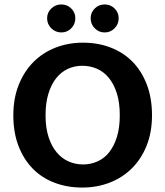

<svg xmlns="http://www.w3.org/2000/svg" viewBox="-20 -833 744 864"><path d="M354 -641Q421 -641 478 -619Q535 -597 576 -555.5Q617 -514 640.5 -453Q664 -392 664 -314Q664 -238 640 -178Q616 -118 574 -76Q532 -34 474.5 -11.5Q417 11 350 11Q283 11 226 -10.5Q169 -32 128 -73.5Q87 -115 63.5 -175.5Q40 -236 40 -314Q40 -390 64 -450.5Q88 -511 130 -553.5Q172 -596 229.5 -618.5Q287 -641 354 -641ZM185 -314Q185 -258 198.5 -216.5Q212 -175 235 -147.5Q258 -120 288.5 -106.5Q319 -93 354 -93Q388 -93 418.5 -106.5Q449 -120 471 -147.5Q493 -175 506 -216.5Q519 -258 519 -314Q519 -372 505.5 -414Q492 -456 469 -483.5Q446 -511 415.5 -524Q385 -537 350 -537Q315 -537 285 -523Q255 -509 233 -481.5Q211 -454 198 -412Q185 -370 185 -314ZM192 -751Q192 -777 211 -795Q230 -813 256 -813Q282 -813 300.5 -795Q319 -777 319 -751Q319 -724 300.5 -705.5Q282 -687 256 -687Q230 -687 211 -705.5Q192 -724 192 -751ZM388 -751Q388 -777 406.5 -795Q425 -813 451 -813Q477 -813 495.5 -795Q514 -777 514 -751Q514 -724 495.5 -705.5Q477 -687 451 -687Q425 -687 406.5 -705.5Q388 -724 388 -751Z"/></svg>

Font: Mukta Malar
Style: Bold
Weight: 700
Designer: Aadarsh Rajan, Girish Dalvi, Yashodeep Gholap
Foundry: Ek Type
Version: Version 2.538;PS 1.000;hotconv 16.6.51;makeotf.lib2.5.65220;